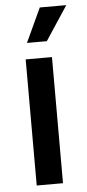

<svg xmlns="http://www.w3.org/2000/svg" viewBox="-54 -796 375 828"><g transform="rotate(-5 133.0 -382.0)"><path d="M70.8 0H184.6V-545.9H70.8ZM82.5 -616.2H168.5L265.6 -763.7H150.9Z"/></g></svg>

Font: Raveo Medium
Style: Regular
Weight: 500
Designer: Jakub Foglar, Rasmus Andersson (Inter)
Foundry: Jakubfoglar.com
Version: Version 1.100;Glyphs 3.2.3 (3260)